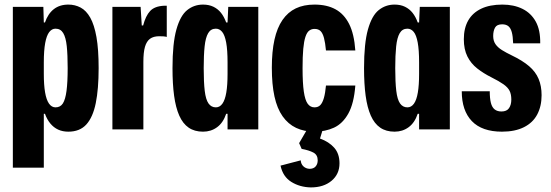

<svg xmlns="http://www.w3.org/2000/svg" viewBox="-20 -564 2400 837"><path d="M36 167V-534H169L171 -466H176Q189 -504 214.5 -524Q240 -544 278 -544Q307 -544 331.5 -531Q356 -518 373.5 -487Q391 -456 400.5 -402.5Q410 -349 410 -267Q410 -176 397.5 -114.5Q385 -53 356.5 -21.5Q328 10 278 10Q253 10 233.5 1Q214 -8 199.5 -25.5Q185 -43 176 -68H171V167ZM222 -96Q243 -96 254 -113Q265 -130 270 -168Q275 -206 275 -267Q275 -325 271 -363Q267 -401 255.5 -420Q244 -439 222 -439Q206 -439 194.5 -424Q183 -409 177 -376.5Q171 -344 171 -292V-242Q171 -194 176.5 -161.5Q182 -129 193.5 -112.5Q205 -96 222 -96Z M470 0V-534H593L598 -453H604Q615 -495 634.5 -516Q654 -537 695 -539Q697 -539 700 -539Q703 -539 707 -539V-403Q700 -405 692 -405.5Q684 -406 674 -406Q649 -406 634 -395Q619 -384 612 -360Q605 -336 605 -294V0Z M865 10Q828 10 802.5 -7.5Q777 -25 761.5 -60Q746 -95 739 -146.5Q732 -198 732 -267Q732 -375 749 -435.5Q766 -496 796 -520Q826 -544 865 -544Q891 -544 910.5 -534.5Q930 -525 943.5 -508Q957 -491 966 -466H972L975 -534H1106V0H972V-68H966Q953 -29 926.5 -9.5Q900 10 865 10ZM921 -96Q938 -96 949.5 -112Q961 -128 966.5 -160.5Q972 -193 972 -242V-292Q972 -346 966 -378.5Q960 -411 948.5 -425Q937 -439 921 -439Q899 -439 887.5 -419.5Q876 -400 872 -361.5Q868 -323 868 -267Q868 -206 872.5 -168Q877 -130 889 -113Q901 -96 921 -96Z M1351 10Q1306 10 1271 -6.5Q1236 -23 1212 -57Q1188 -91 1176.5 -143.5Q1165 -196 1165 -269Q1165 -339 1176.5 -391Q1188 -443 1211.5 -477Q1235 -511 1269.5 -527.5Q1304 -544 1351 -544Q1405 -544 1442.5 -523.5Q1480 -503 1502 -459.5Q1524 -416 1529 -344H1401Q1398 -377 1392.5 -398Q1387 -419 1377.5 -428.5Q1368 -438 1351 -438Q1338 -438 1328 -430.5Q1318 -423 1311.5 -403.5Q1305 -384 1302 -351Q1299 -318 1299 -267Q1299 -202 1304.5 -164.5Q1310 -127 1321.5 -111.5Q1333 -96 1351 -96Q1367 -96 1376.5 -106Q1386 -116 1392 -137Q1398 -158 1401 -191H1529Q1523 -113 1498.5 -69Q1474 -25 1436 -7.5Q1398 10 1351 10ZM1335 253Q1287 252 1250 229Q1213 206 1203 158L1291 135Q1292 151 1302.5 161Q1313 171 1329 172Q1347 172 1356 161.5Q1365 151 1365 135Q1365 111 1346 101Q1327 91 1295 85L1284 60L1330 -19H1393L1375 40Q1414 54 1437 80Q1460 106 1460 148Q1460 195 1425.5 224Q1391 253 1335 253Z M1700 10Q1663 10 1637.5 -7.5Q1612 -25 1596.5 -60Q1581 -95 1574 -146.5Q1567 -198 1567 -267Q1567 -375 1584 -435.5Q1601 -496 1631 -520Q1661 -544 1700 -544Q1726 -544 1745.5 -534.5Q1765 -525 1778.5 -508Q1792 -491 1801 -466H1807L1810 -534H1941V0H1807V-68H1801Q1788 -29 1761.5 -9.5Q1735 10 1700 10ZM1756 -96Q1773 -96 1784.5 -112Q1796 -128 1801.5 -160.5Q1807 -193 1807 -242V-292Q1807 -346 1801 -378.5Q1795 -411 1783.5 -425Q1772 -439 1756 -439Q1734 -439 1722.5 -419.5Q1711 -400 1707 -361.5Q1703 -323 1703 -267Q1703 -206 1707.5 -168Q1712 -130 1724 -113Q1736 -96 1756 -96Z M2168 10Q2125 10 2092 -1.5Q2059 -13 2037 -36Q2015 -59 2004 -91.5Q1993 -124 1993 -166H2115Q2115 -135 2120 -115.5Q2125 -96 2136.5 -87Q2148 -78 2166 -78Q2189 -78 2199 -92.5Q2209 -107 2209 -130Q2209 -153 2201.5 -168Q2194 -183 2175 -196.5Q2156 -210 2122 -227Q2088 -244 2060.5 -265.5Q2033 -287 2017.5 -318Q2002 -349 2002 -393Q2002 -441 2021 -474.5Q2040 -508 2077.5 -526Q2115 -544 2170 -544Q2220 -544 2257.5 -525.5Q2295 -507 2315.5 -470Q2336 -433 2335 -375H2217Q2216 -406 2211 -424Q2206 -442 2196 -450Q2186 -458 2169 -458Q2146 -458 2138 -443.5Q2130 -429 2130 -407Q2130 -386 2140 -371.5Q2150 -357 2168.5 -345.5Q2187 -334 2210 -323Q2258 -300 2286.5 -275.5Q2315 -251 2328 -220Q2341 -189 2341 -149Q2341 -101 2322 -65Q2303 -29 2264 -9.5Q2225 10 2168 10Z"/></svg>

Font: Mona Sans Condensed
Style: Bold
Weight: 700
Width: 3
Designer: Deni Anggara
Foundry: GitHub
Version: Version 2.000